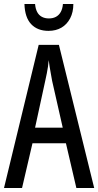

<svg xmlns="http://www.w3.org/2000/svg" viewBox="-20 -938 490 958"><path d="M361 0 309 -223H142L90 0H0L173 -714H274L450 0ZM240 -535Q237 -554 233.5 -571.5Q230 -589 227.5 -606Q225 -623 223 -638Q222 -623 219.5 -606Q217 -589 213.5 -571.5Q210 -554 206 -536L155 -301H293ZM346 -918Q346 -877 330 -846.5Q314 -816 286.5 -800Q259 -784 222 -784Q167 -784 135.5 -817.5Q104 -851 102 -918H155Q157 -894 165.5 -878Q174 -862 189 -854Q204 -846 224 -846Q244 -846 259 -854Q274 -862 283 -878Q292 -894 294 -918Z"/></svg>

Font: Noto Sans Thai ExtraCondensed
Style: Regular
Weight: 400
Width: 2
Designer: Monotype Design Team
Foundry: Monotype Imaging Inc.
Version: Version 2.002